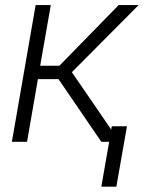

<svg xmlns="http://www.w3.org/2000/svg" viewBox="-20 -548 588 742"><path d="M371.6 0H401.9L371.6 173.3H429.7L470.7 -60.1H412.1L409.7 -47.4L257.8 -269L515.6 -528.3H438.5L209.5 -293.9H135.3L176.3 -528.3H117.7L25.9 0H84.5L126.5 -242.2H206.1Z"/></svg>

Font: Roboto Light
Style: Italic
Weight: 300
Italic angle: -12°
Designer: Google
Version: Version 2.137; 2017